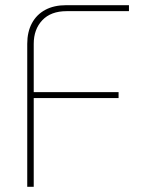

<svg xmlns="http://www.w3.org/2000/svg" viewBox="-20 -720 552 740"><path d="M85 0V-551Q85 -597 103 -630.5Q121 -664 154.5 -682Q188 -700 235 -700H477V-677H237Q176 -677 143 -642Q110 -607 110 -551V-365H437V-342H110V0Z"/></svg>

Font: MuseoModerno Thin Thin
Style: Regular
Weight: 250
Version: Version 1.003